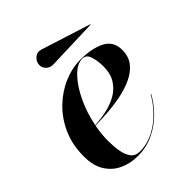

<svg xmlns="http://www.w3.org/2000/svg" viewBox="-182 -731 846 846"><g transform="rotate(-45 241.0 -307.5)"><path d="M208 -539Q189.2 -537.5 175.1 -549.9Q161 -562.2 161 -581Q161 -599.8 177.5 -615Q194 -630.2 218 -622L448 -549L447 -547ZM139 -130Q139 -96 144.1 -65.8Q149.1 -35.6 163.3 -16.8Q177.5 2 205 2Q251 2 291.6 -18.8Q332.2 -39.6 364.4 -72.8Q396.5 -106 417 -143H420Q399.5 -104.5 365.3 -69.4Q331.1 -34.4 285.3 -12.2Q239.5 10 184 10Q140.5 10 101.9 -7Q63.2 -24 39.1 -61Q15 -98 15 -158Q15 -229.6 40.8 -287.2Q66.5 -344.8 109.1 -385.6Q151.8 -426.5 203.2 -448.2Q254.6 -470 306 -470Q376.5 -470 421.8 -447Q467 -424 467 -370Q467 -329 445.5 -301.6Q424 -274.2 388.6 -257.6Q353.2 -240.9 310.8 -232.3Q268.2 -223.8 225.6 -220.7Q183 -217.6 147.6 -217.1Q139 -172.2 139 -130ZM315 -467Q282 -467 248.4 -432.2Q214.8 -397.5 187.9 -341.1Q161 -284.6 148.1 -219.6Q182.9 -221.2 219.4 -228.9Q256 -236.6 287.2 -253.9Q318.5 -271.2 337.8 -301.4Q357 -331.5 357 -378Q357 -410.2 348.4 -438.6Q339.8 -467 315 -467Z"/></g></svg>

Font: Bodoni* 72 Medium
Style: Italic
Weight: 500
Italic angle: -13°
Version: Version 1.002; ttfautohint (v0.97) -l 8 -r 50 -G 200 -x 14 -